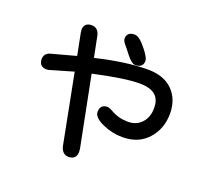

<svg xmlns="http://www.w3.org/2000/svg" viewBox="-143 -952 1286 1203"><g transform="rotate(20 500.0 -350.0)"><path d="M557.6 -781.2Q580.1 -781.2 610.4 -751Q620.6 -740.2 632.3 -726.1Q666.5 -684.6 674.3 -661.1Q676.8 -653.8 676.8 -647.5Q676.8 -627.4 665 -615.7Q651.9 -602.5 625 -602.5Q600.1 -602.5 563.5 -650.4Q534.2 -688.5 524.4 -699.2Q505.9 -721.2 505.9 -736.3Q505.9 -756.3 517.6 -768.1Q530.8 -781.2 557.6 -781.2ZM710 -603.5Q817.4 -603.5 876 -544.9Q934.6 -486.3 934.6 -390.6Q934.6 -288.6 872.1 -219.7Q809.6 -150.4 704.1 -150.4Q633.8 -150.4 570.8 -179.2Q503.9 -209 503.9 -247.1Q503.9 -271.5 516.6 -284.2Q529.3 -296.9 551.8 -296.9Q564.9 -296.9 590.3 -282.2Q641.1 -252.9 703.1 -252.9Q759.8 -252.9 794.4 -290.8Q829.1 -328.6 829.1 -389.6Q829.1 -442.4 801.3 -470.2Q767.6 -503.9 691.4 -503.9Q591.3 -503.9 387.2 -458.5L479.5 7.8L481.4 28.8V29.3Q481.4 54.2 468 67.6Q454.6 81.1 428.7 81.1Q406.7 81.1 392.6 67.1Q378.4 53.2 373 27.3L283.2 -434.1L127.9 -388.7L112.8 -386.7H112.3Q87.9 -386.7 74.7 -399.9Q61.5 -413.1 61.5 -438.5Q61.5 -465.3 82.5 -479.5Q90.8 -484.9 102.1 -487.8L264.2 -531.7L236.3 -672.9L233.4 -694.8V-695.3Q233.4 -718.3 246.1 -731Q259.3 -744.1 285.2 -744.1Q307.6 -744.1 321.8 -730Q333.5 -718.3 338.9 -697.3L367.2 -555.7L369.1 -556.6Q566.4 -603.5 710 -603.5Z"/></g></svg>

Font: YuPearl-SemiBold
Style: SemiBold
Weight: 600
Designer: Max Yao
Foundry: Max-Everyday
Version: Version 1.011; ttfautohint (v1.8.3)